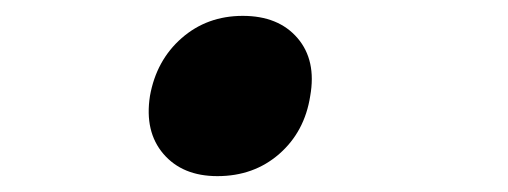

<svg xmlns="http://www.w3.org/2000/svg" viewBox="-20 -212 640 242"><path d="M254 10Q210 10 186 -18Q162 -46 169 -91Q177 -136 209 -164Q241 -192 286 -192Q331 -192 355 -164Q379 -136 371 -91Q364 -46 332 -18Q300 10 254 10Z"/></svg>

Font: JetBrains Mono NL ExtraBold
Style: Italic
Weight: 800
Italic angle: -9°
Monospace: yes
Designer: Philipp Nurullin, Konstantin Bulenkov
Foundry: JetBrains
Version: Version 2.305; ttfautohint (v1.8.4.7-5d5b)